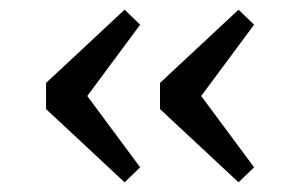

<svg xmlns="http://www.w3.org/2000/svg" viewBox="-20 -433 620 396"><path d="M472 -57 310 -208V-262L472 -413L504 -382L395 -235L504 -88ZM237 -57 75 -208V-262L237 -413L269 -382L160 -235L269 -88Z"/></svg>

Font: Sometype Mono
Style: Regular
Weight: 400
Monospace: yes
Designer: Ryoichi Tsunekawa
Foundry: Dharma Type
Version: Version 1.000; ttfautohint (v1.8.3)